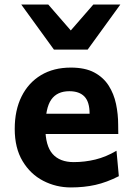

<svg xmlns="http://www.w3.org/2000/svg" viewBox="-20 -801 582 833"><path d="M493.2 -219.7H118.2V-307.6H368.7Q368.7 -358.9 346.4 -382.1Q324.2 -405.3 280.8 -405.3Q228 -405.3 202.4 -368.9Q176.8 -332.5 176.8 -246.6Q176.8 -168.9 208 -133.3Q239.3 -97.7 299.8 -97.7Q347.7 -97.7 393.8 -108.9Q439.9 -120.1 485.4 -147L495.6 -36.6Q442.9 -9.8 393.8 1.2Q344.7 12.2 287.6 12.2Q223.1 12.2 167.5 -16.6Q111.8 -45.4 77.9 -102.1Q43.9 -158.7 43.9 -241.7Q43.9 -322.8 73.5 -382.3Q103 -441.9 157.7 -474.9Q212.4 -507.8 287.6 -507.8Q349.1 -507.8 388.9 -486.6Q428.7 -465.3 451.4 -429.7Q474.1 -394 483.4 -349.9Q492.7 -305.7 492.7 -259.8Q492.7 -252.9 492.9 -239.7Q493.2 -226.6 493.2 -219.7ZM384.8 -781.2H502L360.4 -585.9H213.9L72.3 -781.2H189.5L287.1 -668.9Z"/></svg>

Font: Andika
Style: Bold
Weight: 700
Designer: Victor Gaultney, Annie Olsen, Julie Remington, Don Collingsworth, Eric Hays, Becca Hirsbrunner
Foundry: SIL International
Version: Version 6.101